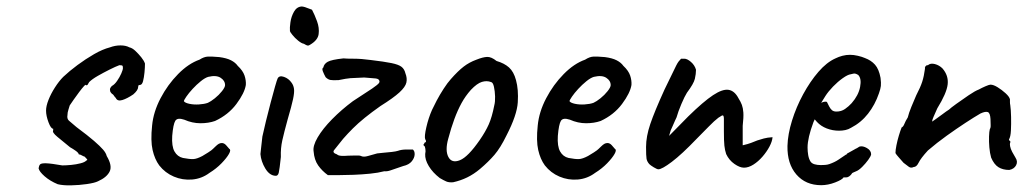

<svg xmlns="http://www.w3.org/2000/svg" viewBox="-20 -563 3156 592"><path d="M158 5Q134 -5 117.5 -19.5Q101 -34 99 -44Q100 -52 103.5 -56Q107 -60 122.5 -59.5Q138 -59 172 -53Q184 -53 199.5 -54.5Q215 -56 228.5 -59.5Q242 -63 246 -68Q251 -69 248 -72.5Q245 -76 241 -80Q237 -81 232 -84Q227 -87 223 -87Q222 -92 213.5 -98Q205 -104 196 -109Q174 -127 157 -141Q140 -155 144 -161Q144 -165 144 -165.5Q144 -166 144 -166Q137 -166 129.5 -186Q122 -206 122 -222Q122 -236 129.5 -255Q137 -274 149.5 -293.5Q162 -313 175 -326Q194 -344 219 -362.5Q244 -381 270 -396Q296 -411 319 -417Q335 -423 351.5 -423Q368 -423 379 -417Q388 -415 397.5 -406Q407 -397 415.5 -386.5Q424 -376 427 -367Q427 -355 425.5 -339.5Q424 -324 421 -312.5Q418 -301 411 -301Q411 -301 408.5 -300.5Q406 -300 406 -295Q406 -285 391 -272Q372 -259 357 -254.5Q342 -250 337 -261Q333 -265 331 -268.5Q329 -272 325 -274Q325 -274 322 -277.5Q319 -281 319 -287Q319 -291 322 -294.5Q325 -298 325 -298Q333 -302 341 -313.5Q349 -325 354 -336.5Q359 -348 359 -353Q359 -359 357.5 -360.5Q356 -362 348 -362Q337 -358 318 -348.5Q299 -339 281.5 -329Q264 -319 255 -310Q251 -303 250 -301.5Q249 -300 245 -300Q245 -304 239 -297.5Q233 -291 224 -279Q215 -267 207 -255.5Q199 -244 195 -238Q194 -234 191 -225Q188 -216 188 -208Q186 -197 192.5 -191Q199 -185 216 -171Q251 -145 270 -128.5Q289 -112 298 -101.5Q307 -91 309 -82Q327 -52 318 -34Q309 -16 282 -4Q272 1 248 4.5Q224 8 199 8.5Q174 9 158 5Z M626 -30Q602 -12 572.5 -9.5Q543 -7 516 -18.5Q489 -30 471 -53Q457 -72 450.5 -100.5Q444 -129 449 -176Q453 -218 475 -260Q497 -302 529 -334.5Q561 -367 595 -379Q609 -388 621 -388.5Q633 -389 656 -387Q679 -384 692.5 -377Q706 -370 713 -360Q729 -345 734 -330Q739 -315 738 -301Q734 -276 709 -242.5Q684 -209 643 -190Q623 -183 598 -183Q573 -183 548 -194Q527 -201 520.5 -190.5Q514 -180 511 -144Q509 -112 518 -96Q527 -80 544 -76Q565 -72 576 -72.5Q587 -73 604 -82Q617 -90 622 -93Q627 -96 631.5 -99.5Q636 -103 644 -111Q650 -117 654.5 -119.5Q659 -122 664 -122Q671 -122 677 -115.5Q683 -109 687 -104Q693 -101 686 -88.5Q679 -76 663 -59.5Q647 -43 626 -30ZM621 -246Q630 -250 642.5 -260Q655 -270 664.5 -282Q674 -294 674 -301Q674 -314 660.5 -323Q647 -332 622 -326Q612 -323 599 -312.5Q586 -302 574 -289Q562 -276 554.5 -265Q547 -254 547 -251Q550 -246 563.5 -243Q577 -240 593.5 -241Q610 -242 621 -246Z M829 -21Q811 -22 798 -43.5Q785 -65 783 -88Q784 -96 785.5 -111Q787 -126 789 -142Q793 -161 800 -189.5Q807 -218 814.5 -246.5Q822 -275 828 -296Q834 -317 836 -321Q841 -331 855.5 -326Q870 -321 879 -308Q885 -300 886.5 -289Q888 -278 883.5 -257Q879 -236 867 -195Q856 -155 850.5 -130.5Q845 -106 846 -79Q842 -41 839.5 -30.5Q837 -20 829 -21ZM936 -425Q932 -422 928.5 -422.5Q925 -423 917 -428Q910 -429 899.5 -437.5Q889 -446 881.5 -455.5Q874 -465 874 -467Q873 -477 875.5 -494.5Q878 -512 886.5 -527Q895 -542 910 -543Q914 -543 920.5 -541Q927 -539 942 -533Q950 -518 957.5 -497.5Q965 -477 962.5 -458Q960 -439 936 -425Z M991 -23Q973 -36 961 -53Q949 -70 947 -96Q944 -113 959.5 -139.5Q975 -166 1004 -195.5Q1033 -225 1068 -251Q1110 -278 1127.5 -290Q1145 -302 1148.5 -307Q1152 -312 1148 -317Q1145 -321 1133.5 -321.5Q1122 -322 1103 -324Q1091 -323 1082 -323Q1073 -323 1060.5 -322Q1048 -321 1024 -316Q1006 -315 998.5 -316.5Q991 -318 984 -325Q979 -334 975.5 -343Q972 -352 977 -355Q979 -366 990.5 -372.5Q1002 -379 1039 -383Q1047 -382 1070.5 -382Q1094 -382 1123 -378Q1165 -373 1187 -368.5Q1209 -364 1218 -357Q1227 -350 1230 -337Q1236 -322 1233 -308.5Q1230 -295 1211.5 -278Q1193 -261 1153 -236Q1126 -217 1105 -200Q1084 -183 1068 -167Q1052 -151 1038 -135Q1016 -108 1010 -100Q1004 -92 1019 -87Q1023 -83 1033 -82.5Q1043 -82 1053 -83Q1061 -83 1075.5 -83.5Q1090 -84 1093 -82Q1101 -78 1114.5 -82Q1128 -86 1143 -90Q1149 -91 1162 -92Q1175 -93 1188 -94.5Q1201 -96 1207 -98Q1218 -102 1233.5 -102Q1249 -102 1253 -102Q1259 -97 1258.5 -86.5Q1258 -76 1249.5 -65.5Q1241 -55 1223 -51Q1194 -41 1183.5 -37.5Q1173 -34 1165 -35Q1146 -30 1121 -27.5Q1096 -25 1070 -24Q1044 -23 1023 -23Q1002 -23 991 -23Z M1377 -1Q1364 0 1356 -3.5Q1348 -7 1336 -14Q1314 -31 1302 -51Q1290 -71 1291 -88Q1293 -97 1291.5 -104Q1290 -111 1290 -111Q1284 -116 1286 -117.5Q1288 -119 1289 -123Q1297 -125 1291 -134Q1288 -142 1294.5 -170.5Q1301 -199 1312 -224Q1317 -235 1326.5 -253Q1336 -271 1348 -289.5Q1360 -308 1370 -319Q1392 -344 1409.5 -357.5Q1427 -371 1449 -379Q1469 -387 1482 -387.5Q1495 -388 1511 -375Q1535 -368 1549.5 -355Q1564 -342 1571 -316Q1579 -287 1576.5 -247.5Q1574 -208 1542 -146Q1523 -107 1504.5 -85.5Q1486 -64 1460 -42Q1441 -26 1420.5 -16Q1400 -6 1377 -1ZM1459 -131Q1477 -157 1487 -179.5Q1497 -202 1504 -238Q1507 -249 1506.5 -265.5Q1506 -282 1503 -295.5Q1500 -309 1494 -310Q1481 -315 1466 -310.5Q1451 -306 1432 -286Q1415 -267 1403 -245Q1391 -223 1381 -196Q1371 -169 1362 -135Q1352 -99 1362.5 -79Q1373 -59 1398 -69Q1423 -79 1459 -131Z M1815 -30Q1791 -12 1761.5 -9.5Q1732 -7 1705 -18.5Q1678 -30 1660 -53Q1646 -72 1639.5 -100.5Q1633 -129 1638 -176Q1642 -218 1664 -260Q1686 -302 1718 -334.5Q1750 -367 1784 -379Q1798 -388 1810 -388.5Q1822 -389 1845 -387Q1868 -384 1881.5 -377Q1895 -370 1902 -360Q1918 -345 1923 -330Q1928 -315 1927 -301Q1923 -276 1898 -242.5Q1873 -209 1832 -190Q1812 -183 1787 -183Q1762 -183 1737 -194Q1716 -201 1709.5 -190.5Q1703 -180 1700 -144Q1698 -112 1707 -96Q1716 -80 1733 -76Q1754 -72 1765 -72.5Q1776 -73 1793 -82Q1806 -90 1811 -93Q1816 -96 1820.5 -99.5Q1825 -103 1833 -111Q1839 -117 1843.5 -119.5Q1848 -122 1853 -122Q1860 -122 1866 -115.5Q1872 -109 1876 -104Q1882 -101 1875 -88.5Q1868 -76 1852 -59.5Q1836 -43 1815 -30ZM1810 -246Q1819 -250 1831.5 -260Q1844 -270 1853.5 -282Q1863 -294 1863 -301Q1863 -314 1849.5 -323Q1836 -332 1811 -326Q1801 -323 1788 -312.5Q1775 -302 1763 -289Q1751 -276 1743.5 -265Q1736 -254 1736 -251Q1739 -246 1752.5 -243Q1766 -240 1782.5 -241Q1799 -242 1810 -246Z M2010 -41Q2006 -41 1996 -47Q1986 -53 1982 -57Q1975 -65 1973.5 -73.5Q1972 -82 1972 -110Q1972 -142 1985 -180.5Q1998 -219 2029 -287L2065 -361Q2069 -369 2072.5 -373.5Q2076 -378 2080 -382Q2083 -382 2086.5 -382Q2090 -382 2090 -382Q2099 -382 2110.5 -372Q2122 -362 2126 -348Q2126 -335 2122.5 -320Q2119 -305 2098 -277Q2091 -266 2081 -242.5Q2071 -219 2066 -201Q2065 -199 2061.5 -191.5Q2058 -184 2054.5 -175.5Q2051 -167 2048 -161L2043 -144L2102 -204Q2149 -250 2178.5 -269.5Q2208 -289 2226.5 -286Q2245 -283 2257 -260Q2264 -249 2267.5 -239.5Q2271 -230 2272 -216Q2273 -202 2270 -175V-115Q2287 -119 2296 -122.5Q2305 -126 2315 -130Q2324 -133 2335 -136Q2346 -139 2362 -140Q2361 -127 2352.5 -111Q2344 -95 2331 -80Q2318 -65 2303 -55.5Q2288 -46 2274 -46Q2261 -46 2244.5 -57.5Q2228 -69 2219 -88Q2215 -100 2213.5 -114Q2212 -128 2212 -158V-197Q2212 -210 2205.5 -206.5Q2199 -203 2195 -200Q2183 -191 2165 -172.5Q2147 -154 2128 -135Q2082 -87 2051.5 -64Q2021 -41 2010 -41Z M2512 8Q2464 8 2435.5 -25Q2407 -58 2408 -113Q2409 -149 2422 -191Q2435 -233 2456.5 -272.5Q2478 -312 2503.5 -341.5Q2529 -371 2556 -383Q2566 -388 2577.5 -391Q2589 -394 2601 -394Q2612 -394 2625 -391Q2638 -388 2647 -384Q2666 -377 2678 -363.5Q2690 -350 2695 -323Q2697 -307 2696 -298Q2695 -289 2690 -275Q2678 -240 2656.5 -212.5Q2635 -185 2604 -169Q2596 -164 2586.5 -162Q2577 -160 2567 -160Q2547 -160 2529 -167Q2511 -174 2499 -187L2492 -195L2488 -186Q2479 -162 2474.5 -142.5Q2470 -123 2470 -108Q2470 -96 2472 -84.5Q2474 -73 2479 -65Q2483 -59 2491.5 -56.5Q2500 -54 2511 -54Q2517 -54 2524 -54.5Q2531 -55 2537 -57Q2554 -63 2565 -70.5Q2576 -78 2588 -86L2592 -88L2591 -89Q2604 -96 2612.5 -101Q2621 -106 2622 -106Q2626 -108 2630 -111Q2640 -114 2653 -106.5Q2666 -99 2666 -87Q2665 -81 2657 -70Q2649 -59 2638.5 -48.5Q2628 -38 2620 -35Q2618 -34 2613 -32Q2608 -30 2606 -28H2607Q2598 -16 2589 -16H2581Q2577 -9 2555 -0.5Q2533 8 2512 8ZM2559 -219Q2574 -219 2585.5 -227Q2597 -235 2606 -245Q2627 -269 2632 -295Q2637 -321 2626 -332Q2621 -335 2617 -336Q2613 -337 2603 -334Q2594 -333 2578.5 -322Q2563 -311 2548.5 -296Q2534 -281 2525 -267L2512 -246Q2518 -249 2523.5 -249.5Q2529 -250 2530 -248Q2533 -242 2536.5 -235Q2540 -228 2545 -223.5Q2550 -219 2559 -219Z M3092 -39Q3072 -39 3058.5 -47.5Q3045 -56 3036 -77Q3032 -91 3030.5 -108.5Q3029 -126 3029.5 -142Q3030 -158 3032 -165Q3035 -169 3034.5 -178Q3034 -187 3034 -196Q3033 -215 3025.5 -217.5Q3018 -220 3003 -213Q2984 -202 2956.5 -184Q2929 -166 2899 -144.5Q2869 -123 2841 -99Q2819 -75 2812.5 -61.5Q2806 -48 2797 -48Q2789 -44 2782.5 -48.5Q2776 -53 2766 -61Q2759 -69 2751 -78Q2743 -87 2741 -91Q2741 -100 2744 -115Q2747 -130 2751.5 -145Q2756 -160 2760 -170Q2765 -172 2768.5 -181Q2772 -190 2779 -201Q2782 -214 2790 -233.5Q2798 -253 2805 -269Q2818 -294 2823.5 -311Q2829 -328 2832 -351Q2831 -355 2833.5 -358.5Q2836 -362 2840 -362H2841Q2849 -369 2862.5 -365.5Q2876 -362 2886 -352Q2905 -330 2902 -303Q2899 -276 2870 -229Q2863 -213 2858.5 -203Q2854 -193 2854 -188Q2854 -188 2863.5 -194.5Q2873 -201 2885.5 -210.5Q2898 -220 2906 -225Q2911 -230 2929 -243Q2947 -256 2967 -269.5Q2987 -283 2998 -287Q3007 -292 3018.5 -297Q3030 -302 3034 -302Q3043 -302 3056 -294Q3069 -286 3080.5 -275.5Q3092 -265 3094 -257Q3094 -253 3094 -248Q3094 -243 3095 -239Q3097 -225 3097.5 -202.5Q3098 -180 3097 -160.5Q3096 -141 3091 -133Q3091 -133 3091.5 -131Q3092 -129 3095 -128Q3095 -125 3095 -124Q3095 -123 3095 -123Q3093 -120 3094.5 -112Q3096 -104 3101 -94.5Q3106 -85 3111 -77Q3119 -65 3113 -53.5Q3107 -42 3092 -39Z"/></svg>

Font: Caveat Medium
Style: Regular
Weight: 500
Designer: Pablo Impallari
Foundry: Pablo Impallari
Version: Version 2.000